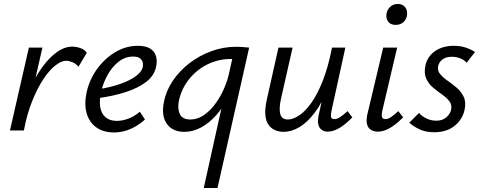

<svg xmlns="http://www.w3.org/2000/svg" viewBox="-20 -655 2418 964"><path d="M63 0Q92 -132 138.5 -226.5Q185 -321 238.5 -371Q292 -421 342 -421Q361 -421 382.5 -414Q404 -407 416 -390L374 -320Q362 -335 344 -342.5Q326 -350 312 -350Q288 -350 257.5 -326Q227 -302 197 -256.5Q167 -211 141 -146Q115 -81 100 0ZM30 0 125 -416H193L98 0Z M552 10Q499 10 463.5 -15.5Q428 -41 415 -86.5Q402 -132 415 -192Q429 -255 467 -308Q505 -361 558.5 -393Q612 -425 672 -425Q713 -425 735 -410.5Q757 -396 763.5 -372Q770 -348 764 -321Q755 -275 713.5 -243.5Q672 -212 609 -192Q546 -172 471 -162L474 -207Q537 -217 585 -234Q633 -251 662 -272.5Q691 -294 697 -318Q699 -327 697 -339.5Q695 -352 684 -361.5Q673 -371 648 -371Q609 -371 576.5 -346Q544 -321 521.5 -281Q499 -241 488 -197Q478 -153 483 -119Q488 -85 509.5 -66.5Q531 -48 567 -48Q592 -48 622.5 -58.5Q653 -69 682 -94L708 -55Q686 -35 660 -20Q634 -5 607 2.5Q580 10 552 10Z M1003 289 1121 -243 1165 -277Q1151 -217 1125 -165.5Q1099 -114 1064.5 -75.5Q1030 -37 989.5 -15Q949 7 906 7Q846 7 817.5 -33.5Q789 -74 803 -143Q814 -200 848 -250Q882 -300 931.5 -338Q981 -376 1041 -398Q1101 -420 1164 -420Q1186 -420 1202 -418.5Q1218 -417 1231 -416L1072 289ZM936 -55Q969 -55 999 -74Q1029 -93 1055 -126Q1081 -159 1099.5 -198.5Q1118 -238 1128 -278L1152 -386L1183 -356Q1173 -358 1161.5 -358.5Q1150 -359 1139 -359Q1091 -359 1047.5 -343Q1004 -327 969 -298Q934 -269 910 -230Q886 -191 877 -143Q871 -106 884 -80.5Q897 -55 936 -55Z M1404 7Q1382 7 1362.5 -1Q1343 -9 1329.5 -26.5Q1316 -44 1312.5 -75Q1309 -106 1319 -152L1378 -416H1449L1391 -160Q1380 -111 1387 -83Q1394 -55 1426 -55Q1451 -55 1482 -75.5Q1513 -96 1543.5 -139Q1574 -182 1601 -250.5Q1628 -319 1647 -416H1688Q1665 -302 1632 -221.5Q1599 -141 1561 -90.5Q1523 -40 1483 -16.5Q1443 7 1404 7ZM1624 6Q1607 6 1594.5 -3.5Q1582 -13 1578 -31Q1574 -49 1580 -77L1655 -416H1714L1644 -97Q1640 -76 1642.5 -66.5Q1645 -57 1659 -57Q1673 -57 1688.5 -67.5Q1704 -78 1725 -97L1749 -66Q1716 -31 1684.5 -12.5Q1653 6 1624 6Z M1877 6Q1857 6 1842.5 -3Q1828 -12 1823 -30.5Q1818 -49 1824 -79L1904 -416H1974L1899 -97Q1895 -78 1898 -67.5Q1901 -57 1915 -57Q1929 -57 1944 -67.5Q1959 -78 1980 -97L2004 -66Q1971 -32 1939 -13Q1907 6 1877 6ZM1967 -530Q1950 -530 1938.5 -537.5Q1927 -545 1922.5 -558.5Q1918 -572 1921 -588Q1925 -608 1940 -621.5Q1955 -635 1977 -635Q1994 -635 2005 -627.5Q2016 -620 2021 -606.5Q2026 -593 2023 -576Q2019 -555 2004 -542.5Q1989 -530 1967 -530Z M2160 9Q2116 9 2084.5 -6.5Q2053 -22 2035 -39L2084 -88Q2096 -73 2119.5 -61Q2143 -49 2171 -49Q2201 -49 2220.5 -65.5Q2240 -82 2245 -104Q2250 -129 2236 -147Q2222 -165 2199 -181Q2176 -197 2153.5 -216Q2131 -235 2119.5 -261.5Q2108 -288 2116 -326Q2126 -372 2164.5 -398.5Q2203 -425 2258 -425Q2292 -425 2318.5 -416Q2345 -407 2365 -394L2323 -340Q2311 -354 2291 -362Q2271 -370 2249 -370Q2219 -370 2201.5 -356.5Q2184 -343 2180 -323Q2175 -301 2189.5 -283.5Q2204 -266 2227 -250Q2250 -234 2273 -214.5Q2296 -195 2308.5 -168Q2321 -141 2312 -101Q2301 -54 2261.5 -22.5Q2222 9 2160 9Z"/></svg>

Font: Ysabeau Office Medium
Style: Italic
Weight: 500
Italic angle: -12°
Designer: Christian Thalmann (Catharsis Fonts)
Version: Version 2.001;gftools[0.9.30]; featfreeze: tnum,lnum,ss02